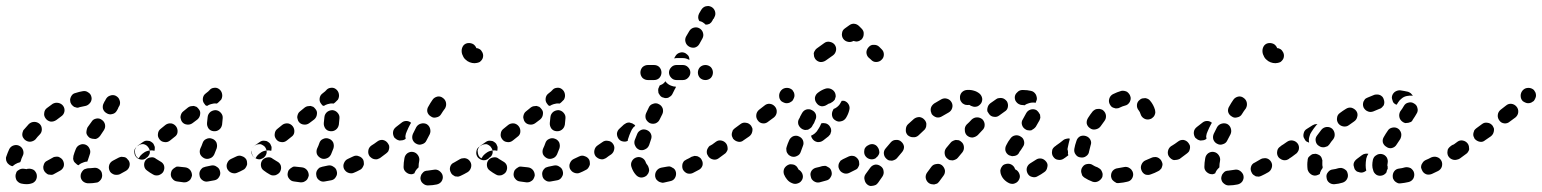

<svg xmlns="http://www.w3.org/2000/svg" viewBox="-28 -581 5124 638"><path d="M75 29Q85 27 91 18Q96 9 94 -1Q93 -6 90 -10Q88 -14 83 -17Q79 -19 74 -20Q69 -21 64 -20Q64 -20 63 -20Q62 -19 60 -19Q57 -19 53 -20Q48 -21 43 -20Q38 -19 34 -16Q30 -14 27 -10Q25 -5 24 -1Q23 4 24 9Q25 14 27 18Q30 22 34 25Q38 28 43 29Q52 31 60 31Q66 31 71 30Q73 29 75 29ZM300 23Q304 20 307 16Q310 12 311 7Q312 2 311 -3Q310 -13 301 -19Q293 -25 282 -23Q275 -22 270 -22Q268 -22 267 -22Q262 -22 257 -20Q252 -19 249 -16Q245 -12 243 -8Q240 -3 240 2Q239 12 246 20Q253 27 263 28Q266 28 270 28Q280 28 291 26Q296 26 300 23ZM400 -47Q397 -51 393 -55Q390 -58 385 -59Q380 -60 375 -60Q370 -59 366 -57Q356 -52 347 -47Q338 -42 335 -33Q332 -23 336 -14Q338 -9 342 -6Q346 -3 351 -1Q355 0 360 0Q365 0 370 -2Q380 -7 390 -13Q399 -18 402 -28Q405 -38 400 -47ZM181 -48Q179 -52 175 -55Q171 -58 166 -60Q161 -61 156 -60Q151 -60 147 -57Q138 -52 129 -47Q124 -45 121 -41Q118 -37 117 -32Q115 -27 116 -22Q116 -18 119 -13Q121 -9 125 -6Q129 -2 133 -1Q138 0 143 0Q148 0 152 -3Q162 -8 172 -14Q181 -19 184 -29Q186 -39 181 -48ZM-5 -42Q-8 -47 -8 -52Q-9 -57 -7 -61Q-3 -73 3 -86Q8 -95 18 -98Q28 -101 37 -96Q46 -91 49 -81Q52 -71 47 -62Q43 -54 41 -46Q40 -45 40 -44Q39 -43 39 -42Q30 -40 22 -35Q18 -32 14 -29Q13 -29 12 -29Q10 -30 9 -30Q4 -32 1 -35Q-3 -38 -5 -42ZM218 -44Q216 -48 215 -53Q215 -58 216 -63Q219 -74 224 -86Q228 -96 238 -100Q247 -104 257 -100Q266 -96 270 -86Q274 -77 270 -67Q267 -58 264 -49Q264 -48 263 -47Q263 -45 262 -44Q256 -44 251 -42Q241 -39 234 -33Q234 -32 233 -32Q228 -33 225 -37Q221 -40 218 -44ZM470 -73Q470 -78 469 -83Q468 -87 465 -91Q459 -100 449 -102Q439 -103 431 -97L429 -96Q425 -93 422 -89Q419 -85 418 -80Q418 -75 419 -70Q420 -65 423 -61Q429 -53 439 -51Q449 -49 457 -55L459 -57Q463 -59 466 -64Q469 -68 470 -73ZM46 -134Q46 -129 48 -125Q51 -120 54 -117Q62 -110 72 -110Q83 -111 90 -118Q96 -126 104 -134Q111 -141 111 -151Q111 -162 104 -169Q96 -176 86 -176Q76 -176 68 -169Q60 -160 53 -152Q49 -149 48 -144Q46 -139 46 -134ZM259 -139Q260 -134 263 -130Q266 -126 270 -123Q274 -121 279 -120Q284 -119 289 -119Q294 -120 298 -123Q302 -126 305 -130L317 -148Q323 -157 321 -167Q319 -177 310 -183Q302 -189 292 -187Q281 -185 276 -176L263 -158Q261 -154 260 -149Q259 -144 259 -139ZM124 -187Q130 -179 140 -177Q150 -176 159 -182Q167 -188 175 -194Q184 -200 186 -210Q188 -220 182 -229Q176 -237 166 -239Q156 -241 147 -236Q138 -229 128 -222Q120 -216 119 -206Q117 -196 124 -187ZM321 -246Q323 -249 323 -250Q328 -260 337 -263Q347 -267 356 -263Q366 -258 369 -249Q373 -239 369 -230Q368 -228 366 -225Q364 -219 360 -213Q355 -204 345 -202Q335 -199 326 -205Q317 -210 314 -220Q312 -230 317 -239Q319 -242 320 -245Q321 -245 321 -246Q321 -246 321 -246ZM208 -260Q206 -256 205 -251Q205 -246 206 -241Q208 -236 211 -232Q214 -229 218 -226Q223 -224 228 -223Q233 -223 237 -225Q247 -227 256 -229Q261 -230 265 -233Q269 -236 272 -240Q275 -244 276 -249Q277 -254 276 -258Q274 -269 265 -274Q257 -280 247 -278Q235 -276 223 -272Q218 -271 214 -268Q210 -264 208 -260Z M601 19Q605 16 607 11Q609 7 610 2Q610 -8 604 -16Q597 -24 587 -25Q577 -26 568 -27Q563 -28 558 -27Q554 -25 550 -22Q546 -19 543 -15Q541 -11 540 -6Q538 5 545 13Q551 21 561 22Q572 24 583 25Q588 25 592 24Q597 22 601 19ZM703 -12Q701 -22 692 -27Q684 -33 674 -31Q664 -29 655 -27Q651 -26 646 -24Q642 -21 639 -17Q636 -13 635 -8Q634 -3 635 1Q636 12 645 18Q653 24 663 22Q674 20 685 18Q695 16 700 7Q706 -2 703 -12ZM500 1Q505 -1 509 -4Q513 -7 515 -11Q520 -21 517 -31Q514 -40 504 -45Q497 -49 491 -53Q483 -60 473 -58Q463 -57 456 -49Q450 -41 451 -31Q452 -20 461 -14Q470 -7 481 -1Q486 2 491 2Q496 2 500 1ZM792 -31Q794 -35 793 -40Q793 -45 791 -50Q786 -59 776 -62Q767 -66 757 -61Q749 -57 740 -53Q731 -49 727 -39Q723 -30 727 -20Q729 -16 733 -12Q736 -9 741 -7Q746 -5 751 -5Q756 -5 760 -7Q770 -11 779 -16Q784 -18 787 -22Q790 -26 792 -31ZM853 -92Q850 -96 846 -98Q842 -101 837 -102Q832 -102 827 -101Q823 -100 818 -97Q810 -91 808 -81Q806 -71 812 -62Q815 -58 820 -56Q824 -53 829 -52Q834 -51 838 -52Q843 -54 847 -56L848 -57Q856 -63 858 -73Q859 -83 853 -92ZM651 -55Q660 -51 670 -55Q679 -58 684 -68Q688 -78 692 -88Q695 -98 691 -108Q686 -117 677 -120Q667 -124 657 -119Q648 -115 645 -105Q642 -96 638 -88Q634 -79 637 -69Q641 -60 651 -55ZM420 -81Q421 -86 424 -91Q427 -95 431 -98Q437 -102 447 -109Q451 -112 455 -113Q460 -114 465 -113Q470 -113 474 -110Q479 -107 482 -103Q484 -99 486 -94Q487 -90 486 -85Q486 -84 486 -82Q485 -81 485 -80Q478 -82 470 -81Q460 -80 452 -75Q444 -70 438 -63Q436 -59 433 -55Q431 -56 428 -58Q426 -60 424 -63Q422 -67 421 -72Q420 -77 420 -81ZM557 -161Q551 -169 541 -171Q530 -172 522 -166L506 -153Q498 -147 497 -137Q495 -127 502 -118Q508 -110 518 -109Q528 -107 537 -114L552 -126Q561 -132 562 -142Q563 -153 557 -161ZM682 -145Q692 -144 700 -150Q708 -156 710 -167Q711 -177 712 -188Q713 -198 706 -206Q699 -214 689 -215Q679 -215 671 -209Q663 -202 662 -192Q661 -182 660 -173Q659 -163 665 -154Q671 -146 682 -145ZM632 -219Q629 -223 625 -226Q620 -228 616 -229Q611 -229 606 -228Q601 -227 597 -224L581 -211Q577 -208 575 -204Q573 -200 572 -195Q571 -190 573 -185Q574 -180 577 -176Q583 -168 594 -167Q604 -166 612 -172L628 -184Q636 -191 637 -201Q639 -211 632 -219ZM655 -270Q661 -275 665 -278Q666 -280 667 -280Q673 -288 682 -289Q692 -291 700 -285Q708 -279 710 -269Q712 -259 707 -250Q705 -248 702 -245Q700 -243 698 -241Q696 -239 693 -237Q692 -237 691 -237Q682 -238 673 -235Q666 -233 660 -229Q657 -230 655 -231Q653 -233 652 -235Q645 -243 646 -253Q647 -264 655 -270Z M989 19Q993 16 995 11Q997 7 998 2Q998 -8 992 -16Q985 -24 975 -25Q965 -26 956 -27Q951 -28 946 -27Q942 -25 938 -22Q934 -19 931 -15Q929 -11 928 -6Q926 5 933 13Q939 21 949 22Q960 24 971 25Q976 25 980 24Q985 22 989 19ZM1091 -12Q1089 -22 1080 -27Q1072 -33 1062 -31Q1052 -29 1043 -27Q1039 -26 1034 -24Q1030 -21 1027 -17Q1024 -13 1023 -8Q1022 -3 1023 1Q1024 12 1033 18Q1041 24 1051 22Q1062 20 1073 18Q1083 16 1088 7Q1094 -2 1091 -12ZM888 1Q893 -1 897 -4Q901 -7 903 -11Q908 -21 905 -31Q902 -40 892 -45Q885 -49 879 -53Q871 -60 861 -58Q851 -57 844 -49Q838 -41 839 -31Q840 -20 849 -14Q858 -7 869 -1Q874 2 879 2Q884 2 888 1ZM1180 -31Q1182 -35 1181 -40Q1181 -45 1179 -50Q1174 -59 1164 -62Q1155 -66 1145 -61Q1137 -57 1128 -53Q1119 -49 1115 -39Q1111 -30 1115 -20Q1117 -16 1121 -12Q1124 -9 1129 -7Q1134 -5 1139 -5Q1144 -5 1148 -7Q1158 -11 1167 -16Q1172 -18 1175 -22Q1178 -26 1180 -31ZM1241 -92Q1238 -96 1234 -98Q1230 -101 1225 -102Q1220 -102 1215 -101Q1211 -100 1206 -97Q1198 -91 1196 -81Q1194 -71 1200 -62Q1203 -58 1208 -56Q1212 -53 1217 -52Q1222 -51 1226 -52Q1231 -54 1235 -56L1236 -57Q1244 -63 1246 -73Q1247 -83 1241 -92ZM1039 -55Q1048 -51 1058 -55Q1067 -58 1072 -68Q1076 -78 1080 -88Q1083 -98 1079 -108Q1074 -117 1065 -120Q1055 -124 1045 -119Q1036 -115 1033 -105Q1030 -96 1026 -88Q1022 -79 1025 -69Q1029 -60 1039 -55ZM808 -81Q809 -86 812 -91Q815 -95 819 -98Q825 -102 835 -109Q839 -112 843 -113Q848 -114 853 -113Q858 -113 862 -110Q867 -107 870 -103Q872 -99 874 -94Q875 -90 874 -85Q874 -84 874 -82Q873 -81 873 -80Q866 -82 858 -81Q848 -80 840 -75Q832 -70 826 -63Q824 -59 821 -55Q819 -56 816 -58Q814 -60 812 -63Q810 -67 809 -72Q808 -77 808 -81ZM945 -161Q939 -169 929 -171Q918 -172 910 -166L894 -153Q886 -147 885 -137Q883 -127 890 -118Q896 -110 906 -109Q916 -107 925 -114L940 -126Q949 -132 950 -142Q951 -153 945 -161ZM1070 -145Q1080 -144 1088 -150Q1096 -156 1098 -167Q1099 -177 1100 -188Q1101 -198 1094 -206Q1087 -214 1077 -215Q1067 -215 1059 -209Q1051 -202 1050 -192Q1049 -182 1048 -173Q1047 -163 1053 -154Q1059 -146 1070 -145ZM1020 -219Q1017 -223 1013 -226Q1008 -228 1004 -229Q999 -229 994 -228Q989 -227 985 -224L969 -211Q965 -208 963 -204Q961 -200 960 -195Q959 -190 961 -185Q962 -180 965 -176Q971 -168 982 -167Q992 -166 1000 -172L1016 -184Q1024 -191 1025 -201Q1027 -211 1020 -219ZM1043 -270Q1049 -275 1053 -278Q1054 -280 1055 -280Q1061 -288 1070 -289Q1080 -291 1088 -285Q1096 -279 1098 -269Q1100 -259 1095 -250Q1093 -248 1090 -245Q1088 -243 1086 -241Q1084 -239 1081 -237Q1080 -237 1079 -237Q1070 -238 1061 -235Q1054 -233 1048 -229Q1045 -230 1043 -231Q1041 -233 1040 -235Q1033 -243 1034 -253Q1035 -264 1043 -270Z M1443 3Q1442 -2 1439 -6Q1436 -10 1432 -13Q1428 -16 1423 -17Q1418 -18 1414 -17Q1403 -15 1393 -14Q1388 -14 1383 -12Q1379 -10 1376 -6Q1372 -2 1371 2Q1369 7 1369 12Q1370 23 1378 29Q1386 36 1396 35Q1409 35 1423 32Q1433 30 1439 22Q1445 13 1443 3ZM1535 -43Q1532 -48 1528 -51Q1524 -54 1519 -55Q1515 -56 1510 -55Q1505 -55 1500 -52Q1490 -46 1481 -41Q1471 -37 1468 -27Q1465 -17 1470 -8Q1472 -3 1476 0Q1480 3 1484 5Q1489 6 1494 6Q1499 5 1503 3Q1514 -2 1526 -9Q1534 -14 1537 -24Q1540 -34 1535 -43ZM1313 -26Q1313 -40 1316 -56Q1318 -66 1326 -72Q1335 -78 1345 -76Q1355 -74 1361 -65Q1367 -56 1365 -46Q1363 -36 1363 -28Q1363 -27 1363 -27Q1363 -26 1363 -25Q1361 -23 1359 -21Q1352 -14 1349 -5Q1347 -4 1344 -3Q1342 -2 1339 -2Q1329 -2 1321 -9Q1313 -16 1313 -26ZM1604 -91Q1602 -95 1597 -98Q1593 -101 1588 -102Q1583 -102 1579 -101Q1574 -100 1570 -97L1565 -94Q1556 -88 1555 -78Q1553 -68 1559 -59Q1562 -55 1566 -53Q1570 -50 1575 -49Q1580 -48 1585 -49Q1589 -50 1594 -53L1598 -57Q1607 -62 1609 -73Q1610 -83 1604 -91ZM1265 -87Q1266 -92 1265 -97Q1263 -102 1260 -106Q1254 -114 1244 -116Q1234 -117 1226 -111Q1214 -102 1207 -98Q1198 -92 1196 -82Q1195 -71 1200 -63Q1206 -54 1216 -52Q1227 -51 1235 -56Q1243 -62 1255 -71Q1259 -74 1262 -78Q1264 -82 1265 -87ZM1356 -103Q1365 -98 1375 -102Q1385 -105 1389 -114Q1394 -124 1400 -135Q1404 -144 1401 -154Q1398 -164 1389 -169Q1380 -173 1370 -170Q1360 -167 1355 -158Q1349 -147 1344 -136Q1340 -126 1343 -117Q1347 -107 1356 -103ZM1322 -179Q1313 -179 1306 -173L1288 -159Q1279 -152 1278 -142Q1277 -132 1283 -123Q1287 -120 1291 -117Q1295 -115 1300 -114Q1305 -114 1310 -115Q1315 -116 1319 -119L1320 -120Q1319 -124 1319 -128Q1320 -137 1324 -145Q1329 -157 1335 -168Q1337 -171 1338 -173Q1331 -179 1322 -179ZM1404 -194Q1412 -188 1422 -191Q1433 -193 1438 -202Q1444 -212 1451 -221Q1456 -230 1454 -240Q1452 -250 1443 -256Q1435 -262 1425 -260Q1414 -257 1409 -249Q1402 -239 1396 -228Q1390 -219 1392 -209Q1395 -199 1404 -194ZM1567 -417Q1571 -414 1573 -410Q1576 -406 1577 -401Q1578 -396 1577 -391Q1576 -386 1573 -382Q1570 -378 1566 -375Q1562 -373 1557 -372Q1553 -371 1549 -371Q1541 -371 1533 -374Q1525 -377 1519 -383Q1513 -388 1510 -396Q1506 -403 1506 -412Q1506 -422 1512 -430Q1519 -438 1530 -438Q1538 -438 1545 -434Q1552 -429 1555 -421Q1558 -421 1561 -420Q1564 -419 1567 -417Z M1740 19Q1744 16 1746 11Q1748 7 1749 2Q1749 -8 1743 -16Q1736 -24 1726 -25Q1716 -26 1707 -27Q1702 -28 1697 -27Q1693 -25 1689 -22Q1685 -19 1682 -15Q1680 -11 1679 -6Q1677 5 1684 13Q1690 21 1700 22Q1711 24 1722 25Q1727 25 1731 24Q1736 22 1740 19ZM1842 -12Q1840 -22 1831 -27Q1823 -33 1813 -31Q1803 -29 1794 -27Q1790 -26 1785 -24Q1781 -21 1778 -17Q1775 -13 1774 -8Q1773 -3 1774 1Q1775 12 1784 18Q1792 24 1802 22Q1813 20 1824 18Q1834 16 1839 7Q1845 -2 1842 -12ZM1639 1Q1644 -1 1648 -4Q1652 -7 1654 -11Q1659 -21 1656 -31Q1653 -40 1643 -45Q1636 -49 1630 -53Q1622 -60 1612 -58Q1602 -57 1595 -49Q1589 -41 1590 -31Q1591 -20 1600 -14Q1609 -7 1620 -1Q1625 2 1630 2Q1635 2 1639 1ZM1931 -31Q1933 -35 1932 -40Q1932 -45 1930 -50Q1925 -59 1915 -62Q1906 -66 1896 -61Q1888 -57 1879 -53Q1870 -49 1866 -39Q1862 -30 1866 -20Q1868 -16 1872 -12Q1875 -9 1880 -7Q1885 -5 1890 -5Q1895 -5 1899 -7Q1909 -11 1918 -16Q1923 -18 1926 -22Q1929 -26 1931 -31ZM1992 -92Q1989 -96 1985 -98Q1981 -101 1976 -102Q1971 -102 1966 -101Q1962 -100 1957 -97Q1949 -91 1947 -81Q1945 -71 1951 -62Q1954 -58 1959 -56Q1963 -53 1968 -52Q1973 -51 1977 -52Q1982 -54 1986 -56L1987 -57Q1995 -63 1997 -73Q1998 -83 1992 -92ZM1790 -55Q1799 -51 1809 -55Q1818 -58 1823 -68Q1827 -78 1831 -88Q1834 -98 1830 -108Q1825 -117 1816 -120Q1806 -124 1796 -119Q1787 -115 1784 -105Q1781 -96 1777 -88Q1773 -79 1776 -69Q1780 -60 1790 -55ZM1559 -81Q1560 -86 1563 -91Q1566 -95 1570 -98Q1576 -102 1586 -109Q1590 -112 1594 -113Q1599 -114 1604 -113Q1609 -113 1613 -110Q1618 -107 1621 -103Q1623 -99 1625 -94Q1626 -90 1625 -85Q1625 -84 1625 -82Q1624 -81 1624 -80Q1617 -82 1609 -81Q1599 -80 1591 -75Q1583 -70 1577 -63Q1575 -59 1572 -55Q1570 -56 1567 -58Q1565 -60 1563 -63Q1561 -67 1560 -72Q1559 -77 1559 -81ZM1696 -161Q1690 -169 1680 -171Q1669 -172 1661 -166L1645 -153Q1637 -147 1636 -137Q1634 -127 1641 -118Q1647 -110 1657 -109Q1667 -107 1676 -114L1691 -126Q1700 -132 1701 -142Q1702 -153 1696 -161ZM1821 -145Q1831 -144 1839 -150Q1847 -156 1849 -167Q1850 -177 1851 -188Q1852 -198 1845 -206Q1838 -214 1828 -215Q1818 -215 1810 -209Q1802 -202 1801 -192Q1800 -182 1799 -173Q1798 -163 1804 -154Q1810 -146 1821 -145ZM1771 -219Q1768 -223 1764 -226Q1759 -228 1755 -229Q1750 -229 1745 -228Q1740 -227 1736 -224L1720 -211Q1716 -208 1714 -204Q1712 -200 1711 -195Q1710 -190 1712 -185Q1713 -180 1716 -176Q1722 -168 1733 -167Q1743 -166 1751 -172L1767 -184Q1775 -191 1776 -201Q1778 -211 1771 -219ZM1794 -270Q1800 -275 1804 -278Q1805 -280 1806 -280Q1812 -288 1821 -289Q1831 -291 1839 -285Q1847 -279 1849 -269Q1851 -259 1846 -250Q1844 -248 1841 -245Q1839 -243 1837 -241Q1835 -239 1832 -237Q1831 -237 1830 -237Q1821 -238 1812 -235Q1805 -233 1799 -229Q1796 -230 1794 -231Q1792 -233 1791 -235Q1784 -243 1785 -253Q1786 -264 1794 -270Z M2218 -9Q2217 -14 2214 -18Q2211 -22 2206 -24Q2202 -27 2197 -28Q2192 -28 2187 -27Q2178 -25 2170 -24Q2160 -22 2154 -14Q2148 -6 2149 5Q2150 10 2152 14Q2155 18 2159 21Q2163 24 2168 25Q2173 27 2177 26Q2188 24 2199 21Q2210 19 2215 10Q2220 1 2218 -9ZM2085 0Q2075 -11 2070 -27Q2067 -37 2072 -46Q2077 -55 2087 -58Q2097 -61 2106 -56Q2115 -51 2118 -41Q2120 -36 2123 -33Q2126 -29 2127 -25Q2129 -20 2129 -15Q2129 -15 2129 -14Q2129 -14 2129 -14Q2128 -12 2128 -10Q2127 -8 2127 -7Q2126 -4 2124 -2Q2123 0 2121 2Q2113 9 2102 9Q2092 8 2085 0ZM2304 -49Q2302 -54 2298 -57Q2294 -60 2289 -62Q2284 -63 2280 -63Q2275 -62 2270 -60Q2262 -55 2253 -51Q2249 -49 2245 -46Q2242 -42 2240 -37Q2239 -33 2239 -28Q2239 -23 2241 -18Q2246 -9 2255 -5Q2265 -2 2274 -6Q2284 -11 2293 -16Q2302 -20 2306 -30Q2309 -40 2304 -49ZM2371 -73Q2371 -78 2370 -82Q2369 -87 2366 -91Q2361 -100 2350 -102Q2340 -103 2332 -97H2331Q2327 -94 2325 -90Q2322 -86 2321 -81Q2320 -76 2321 -71Q2322 -67 2325 -63Q2331 -54 2341 -52Q2352 -50 2360 -56V-57Q2364 -59 2367 -64Q2370 -68 2371 -73ZM2013 -85Q2014 -90 2013 -94Q2012 -99 2009 -103Q2003 -112 1992 -113Q1982 -115 1974 -109Q1966 -103 1958 -98Q1949 -92 1947 -81Q1946 -71 1951 -63Q1957 -54 1968 -52Q1978 -51 1986 -56Q1995 -63 2003 -68Q2007 -71 2010 -76Q2012 -80 2013 -85ZM2097 -83Q2107 -80 2116 -85Q2125 -89 2129 -99Q2132 -107 2135 -117Q2139 -127 2135 -136Q2131 -145 2121 -149Q2111 -153 2102 -149Q2092 -144 2089 -135Q2085 -124 2081 -115Q2078 -105 2083 -96Q2087 -87 2097 -83ZM2083 -163Q2082 -164 2082 -164Q2081 -165 2081 -166Q2077 -169 2073 -171Q2068 -173 2063 -174Q2058 -174 2053 -172Q2049 -170 2045 -167Q2038 -160 2031 -154Q2023 -147 2022 -137Q2022 -127 2028 -119Q2034 -112 2042 -111Q2050 -109 2058 -113Q2058 -118 2060 -122Q2063 -132 2068 -143Q2071 -151 2077 -158Q2080 -161 2083 -163ZM2131 -172Q2140 -168 2150 -171Q2160 -175 2164 -184L2173 -202Q2177 -211 2174 -221Q2170 -231 2161 -235Q2152 -240 2142 -236Q2132 -233 2128 -224L2119 -205Q2115 -196 2118 -186Q2122 -177 2131 -172ZM2160 -272Q2162 -268 2165 -264Q2168 -260 2172 -258Q2177 -256 2182 -255Q2187 -255 2192 -256Q2196 -258 2200 -261Q2204 -264 2206 -268L2215 -286Q2216 -288 2217 -289Q2217 -291 2218 -293Q2210 -293 2203 -296Q2194 -299 2187 -306Q2185 -309 2183 -311Q2181 -309 2179 -306Q2173 -300 2164 -297L2162 -292Q2159 -287 2159 -282Q2159 -277 2160 -272ZM2170 -340Q2170 -350 2163 -358Q2156 -365 2145 -365H2125Q2115 -365 2107 -358Q2100 -350 2100 -340Q2100 -330 2107 -322Q2115 -315 2125 -315H2145Q2156 -315 2163 -322Q2170 -330 2170 -340ZM2266 -340Q2266 -350 2258 -358Q2251 -365 2241 -365H2220Q2210 -365 2203 -358Q2195 -350 2195 -340Q2195 -330 2203 -322Q2210 -315 2220 -315H2241Q2251 -315 2258 -322Q2266 -330 2266 -340ZM2341 -340Q2341 -350 2334 -358Q2326 -365 2316 -365Q2306 -365 2298 -358Q2291 -350 2291 -340Q2291 -330 2298 -322Q2306 -315 2316 -315Q2326 -315 2334 -322Q2341 -330 2341 -340ZM2250 -404Q2256 -400 2260 -395Q2263 -389 2263 -382Q2261 -383 2258 -384Q2250 -388 2241 -388H2220Q2216 -388 2212 -387L2216 -394Q2221 -403 2231 -406Q2241 -409 2250 -404ZM2262 -426Q2271 -421 2281 -423Q2291 -426 2296 -435L2306 -453Q2311 -462 2308 -472Q2305 -482 2296 -487Q2287 -492 2277 -489Q2267 -486 2262 -477L2252 -460Q2247 -451 2250 -441Q2253 -431 2262 -426ZM2295 -536 2302 -548Q2305 -553 2309 -556Q2313 -559 2317 -560Q2322 -561 2327 -561Q2332 -560 2336 -558Q2345 -553 2348 -543Q2351 -533 2346 -524L2343 -518Q2343 -518 2343 -518Q2343 -518 2342 -518L2339 -512Q2336 -506 2330 -502Q2324 -499 2317 -499Q2313 -503 2307 -507Q2302 -510 2296 -511Q2292 -517 2292 -524Q2292 -530 2295 -536Z M2390 -85Q2390 -90 2389 -95Q2388 -100 2385 -104Q2379 -112 2369 -114Q2359 -116 2351 -110L2332 -96Q2323 -90 2321 -80Q2320 -70 2326 -61Q2332 -53 2342 -51Q2352 -49 2360 -55L2379 -69Q2384 -72 2386 -76Q2389 -80 2390 -85ZM2472 -145Q2473 -150 2472 -155Q2470 -159 2468 -163Q2461 -172 2451 -173Q2441 -175 2433 -169L2414 -155Q2410 -152 2407 -148Q2405 -143 2404 -139Q2403 -134 2404 -129Q2406 -124 2408 -120Q2415 -112 2425 -110Q2435 -108 2443 -115L2462 -128Q2466 -131 2469 -136Q2471 -140 2472 -145ZM2547 -227Q2540 -235 2530 -236Q2520 -237 2512 -230Q2503 -223 2494 -216Q2486 -209 2485 -199Q2484 -189 2490 -181Q2496 -172 2507 -171Q2517 -170 2525 -177Q2535 -184 2544 -191Q2552 -198 2553 -208Q2554 -219 2547 -227ZM2612 -264Q2612 -269 2610 -274Q2608 -278 2605 -282Q2597 -289 2587 -289Q2576 -289 2569 -282L2568 -281Q2561 -273 2561 -263Q2561 -252 2568 -245Q2572 -242 2577 -240Q2581 -238 2586 -238Q2591 -238 2596 -240Q2600 -242 2604 -245L2605 -246Q2608 -250 2610 -255Q2612 -259 2612 -264Z M2624 28Q2633 25 2638 15Q2642 6 2638 -4Q2634 -13 2625 -18Q2625 -18 2625 -19Q2623 -23 2620 -27Q2616 -31 2612 -33Q2607 -35 2602 -35Q2597 -36 2593 -34Q2583 -30 2578 -21Q2574 -12 2577 -2Q2581 8 2587 15Q2594 24 2605 28Q2614 32 2624 28ZM2735 -11Q2734 -16 2731 -20Q2728 -24 2723 -26Q2719 -29 2714 -30Q2709 -30 2704 -29Q2695 -26 2685 -24Q2675 -22 2669 -14Q2663 -5 2666 5Q2667 10 2669 14Q2672 18 2676 21Q2681 24 2685 25Q2690 26 2695 25Q2706 22 2717 19Q2727 17 2732 8Q2738 -1 2735 -11ZM2826 -30Q2828 -34 2827 -39Q2827 -44 2825 -49Q2820 -58 2811 -62Q2801 -65 2792 -61Q2782 -56 2773 -52Q2769 -50 2765 -47Q2762 -43 2760 -39Q2758 -34 2758 -29Q2758 -24 2760 -20Q2764 -10 2774 -6Q2783 -2 2793 -6Q2803 -11 2813 -16Q2818 -18 2821 -21Q2824 -25 2826 -30ZM2894 -73Q2894 -78 2893 -82Q2892 -87 2889 -91Q2884 -100 2873 -102Q2863 -103 2855 -97H2854Q2850 -94 2847 -90Q2844 -86 2844 -81Q2843 -76 2844 -71Q2845 -66 2848 -62Q2854 -54 2864 -52Q2874 -50 2883 -56V-57Q2887 -59 2890 -64Q2893 -68 2894 -73ZM2587 -74Q2590 -69 2593 -66Q2597 -63 2602 -61Q2612 -58 2621 -63Q2630 -67 2633 -77Q2636 -86 2640 -96Q2644 -105 2640 -115Q2636 -124 2626 -128Q2622 -130 2617 -130Q2612 -130 2607 -128Q2603 -126 2599 -122Q2596 -119 2594 -114Q2589 -103 2586 -93Q2584 -88 2585 -83Q2585 -78 2587 -74ZM2734 -145Q2734 -150 2733 -154Q2731 -159 2728 -163Q2723 -169 2716 -171Q2708 -173 2701 -171Q2699 -167 2697 -162Q2696 -161 2693 -155L2691 -152Q2687 -144 2680 -138Q2674 -133 2667 -130Q2668 -127 2669 -124Q2670 -122 2672 -119Q2678 -111 2688 -109Q2699 -108 2707 -114Q2716 -121 2725 -128Q2728 -131 2731 -135Q2733 -140 2734 -145ZM2627 -186Q2622 -177 2625 -167Q2629 -157 2638 -152Q2642 -150 2647 -149Q2652 -149 2657 -150Q2661 -152 2665 -155Q2669 -158 2671 -162Q2672 -164 2673 -166Q2676 -171 2677 -172Q2679 -177 2681 -182Q2686 -191 2683 -201Q2680 -210 2670 -215Q2661 -220 2651 -217Q2642 -214 2637 -205Q2634 -199 2631 -194Q2631 -193 2629 -189Q2628 -187 2627 -186ZM2777 -246Q2775 -246 2773 -246Q2771 -246 2769 -246Q2767 -243 2765 -239Q2761 -231 2753 -225Q2748 -221 2742 -219Q2741 -217 2740 -215Q2735 -206 2737 -196Q2739 -186 2748 -181Q2757 -175 2767 -178Q2777 -180 2783 -189Q2791 -202 2794 -215Q2797 -225 2792 -234Q2787 -243 2777 -246ZM2685 -239Q2691 -230 2701 -228Q2711 -227 2720 -233Q2725 -237 2731 -238Q2735 -240 2739 -243Q2743 -246 2746 -250Q2748 -255 2749 -260Q2749 -265 2748 -269Q2745 -279 2736 -284Q2727 -289 2717 -287Q2703 -283 2690 -273Q2682 -267 2680 -257Q2679 -247 2685 -239Z M2746 -432Q2740 -440 2729 -442Q2719 -444 2711 -438L2686 -420Q2682 -417 2680 -413Q2677 -409 2676 -404Q2676 -399 2677 -394Q2678 -390 2681 -385Q2687 -377 2697 -375Q2707 -374 2716 -380L2740 -397Q2748 -403 2750 -413Q2752 -423 2746 -432ZM2901 -382Q2909 -389 2909 -400Q2909 -410 2902 -417L2894 -425Q2887 -432 2877 -432Q2866 -433 2859 -425Q2852 -418 2851 -408Q2851 -397 2858 -390L2866 -383Q2873 -375 2883 -375Q2894 -375 2901 -382ZM2774 -452Q2768 -461 2770 -471Q2771 -481 2780 -487L2794 -497Q2802 -503 2811 -502Q2820 -501 2827 -494L2835 -486Q2843 -478 2842 -468Q2842 -458 2835 -450Q2831 -447 2827 -445Q2822 -443 2817 -443Q2815 -443 2812 -444Q2810 -444 2808 -445Q2799 -440 2790 -442Q2780 -444 2774 -452Z M2898 -29Q2890 -35 2880 -34Q2870 -32 2864 -24Q2854 -11 2848 -2Q2842 7 2845 17Q2847 27 2855 33Q2859 36 2864 37Q2869 37 2874 36Q2879 35 2883 33Q2887 30 2890 26Q2895 18 2904 6Q2910 -3 2908 -13Q2907 -23 2898 -29ZM3102 -32Q3094 -38 3084 -36Q3073 -35 3067 -27L3053 -8Q3047 0 3048 10Q3050 21 3058 27Q3062 30 3067 31Q3072 32 3076 32Q3081 31 3086 29Q3090 26 3093 22L3107 3Q3113 -5 3112 -15Q3110 -25 3102 -32ZM3336 30Q3341 30 3345 28Q3350 26 3353 23Q3357 19 3359 14Q3363 5 3359 -4Q3355 -14 3346 -18Q3345 -18 3345 -19Q3342 -29 3333 -34Q3324 -39 3314 -36Q3309 -35 3305 -32Q3302 -29 3299 -24Q3297 -20 3296 -15Q3296 -10 3297 -5Q3300 6 3307 14Q3315 23 3326 28Q3331 30 3336 30ZM3449 -43Q3446 -47 3442 -50Q3438 -53 3433 -54Q3428 -55 3423 -54Q3418 -53 3414 -50Q3404 -44 3395 -38Q3387 -33 3384 -23Q3382 -13 3387 -4Q3392 5 3402 7Q3412 10 3421 4Q3431 -1 3442 -9Q3450 -14 3452 -25Q3455 -35 3449 -43ZM2967 -110Q2960 -117 2949 -116Q2939 -116 2932 -108Q2923 -98 2915 -88Q2908 -80 2909 -70Q2910 -60 2918 -53Q2921 -50 2926 -48Q2931 -47 2936 -47Q2941 -48 2945 -50Q2950 -52 2953 -56Q2961 -66 2969 -75Q2976 -83 2976 -93Q2975 -103 2967 -110ZM3166 -110Q3163 -113 3158 -115Q3153 -116 3148 -116Q3143 -115 3139 -113Q3134 -111 3131 -107L3116 -89Q3110 -81 3111 -71Q3112 -60 3120 -54Q3123 -51 3128 -49Q3133 -48 3138 -48Q3143 -49 3147 -51Q3152 -53 3155 -57L3170 -75Q3176 -83 3175 -93Q3174 -104 3166 -110ZM3521 -73Q3521 -78 3520 -82Q3519 -87 3516 -91Q3511 -100 3500 -102Q3490 -103 3482 -97L3478 -95Q3474 -92 3471 -88Q3468 -84 3468 -79Q3467 -74 3468 -69Q3469 -64 3472 -60Q3478 -51 3488 -50Q3498 -48 3507 -54L3510 -57Q3514 -59 3517 -64Q3520 -68 3521 -73ZM3313 -80Q3316 -70 3325 -65Q3330 -63 3335 -62Q3339 -62 3344 -63Q3349 -64 3353 -67Q3357 -70 3359 -75Q3361 -79 3364 -82L3371 -93Q3377 -101 3375 -111Q3373 -122 3364 -127Q3355 -133 3345 -131Q3335 -129 3329 -120L3322 -110Q3319 -105 3316 -99Q3311 -90 3313 -80ZM3237 -184Q3229 -191 3219 -191Q3209 -191 3201 -184Q3193 -175 3184 -167Q3177 -159 3178 -149Q3178 -138 3185 -131Q3193 -124 3203 -124Q3213 -125 3221 -132Q3229 -140 3236 -148Q3244 -155 3244 -166Q3244 -176 3237 -184ZM3050 -165Q3051 -170 3049 -175Q3047 -180 3044 -183Q3037 -191 3027 -192Q3017 -192 3009 -186Q2999 -177 2989 -168Q2982 -161 2982 -150Q2981 -140 2988 -132Q2996 -125 3006 -125Q3016 -124 3024 -131Q3033 -140 3042 -148Q3046 -151 3048 -156Q3050 -160 3050 -165ZM3380 -151Q3384 -148 3389 -148Q3394 -147 3399 -148Q3403 -150 3407 -153Q3411 -156 3414 -160Q3420 -170 3426 -181Q3428 -185 3429 -190Q3429 -195 3428 -200Q3426 -204 3423 -208Q3420 -212 3416 -215Q3407 -220 3397 -217Q3387 -214 3382 -205Q3376 -195 3371 -185Q3365 -176 3368 -166Q3371 -156 3380 -151ZM3117 -203 3124 -207Q3133 -212 3136 -222Q3139 -232 3134 -241Q3129 -250 3119 -253Q3109 -256 3100 -251L3093 -247Q3085 -242 3076 -237Q3072 -234 3069 -230Q3066 -226 3065 -221Q3064 -216 3065 -211Q3066 -207 3068 -202Q3074 -194 3084 -191Q3094 -189 3103 -195Q3110 -199 3117 -203ZM3318 -244Q3315 -248 3311 -251Q3307 -254 3302 -255Q3297 -256 3292 -255Q3287 -255 3283 -252Q3273 -245 3263 -238Q3259 -235 3256 -230Q3254 -226 3253 -221Q3252 -216 3253 -211Q3255 -207 3258 -203Q3264 -194 3274 -193Q3284 -191 3292 -197Q3302 -204 3310 -210Q3319 -215 3321 -225Q3323 -235 3318 -244ZM3211 -226Q3216 -226 3221 -228Q3225 -230 3229 -234Q3236 -241 3236 -252Q3235 -262 3228 -269Q3219 -277 3207 -280Q3197 -283 3184 -282Q3174 -281 3167 -273Q3161 -265 3162 -255Q3162 -250 3164 -246Q3167 -241 3170 -238Q3174 -235 3179 -233Q3184 -232 3189 -232Q3192 -233 3194 -232Q3198 -229 3202 -228Q3207 -226 3211 -226ZM3352 -239Q3348 -243 3346 -247Q3344 -252 3344 -257Q3344 -267 3352 -274Q3359 -282 3370 -282Q3386 -282 3398 -279Q3403 -278 3407 -275Q3411 -272 3414 -267Q3416 -263 3417 -258Q3418 -253 3417 -249Q3416 -246 3415 -244Q3414 -241 3413 -239Q3411 -240 3410 -240Q3400 -241 3391 -238Q3383 -236 3376 -231Q3373 -232 3369 -232Q3364 -232 3360 -234Q3355 -236 3352 -239Z M3737 -6Q3736 -11 3733 -15Q3731 -19 3726 -22Q3722 -25 3717 -26Q3713 -27 3708 -26Q3697 -24 3686 -22Q3676 -21 3669 -13Q3663 -5 3664 6Q3665 11 3667 15Q3670 19 3674 22Q3678 25 3682 27Q3687 28 3692 27Q3705 26 3717 23Q3728 21 3733 13Q3739 4 3737 -6ZM3635 7Q3636 2 3636 -3Q3635 -8 3633 -12Q3631 -17 3627 -20Q3623 -23 3619 -25Q3610 -28 3604 -32Q3596 -38 3585 -36Q3575 -35 3569 -26Q3566 -22 3565 -17Q3564 -12 3565 -8Q3566 -3 3568 2Q3571 6 3575 9Q3587 17 3603 23Q3613 26 3622 21Q3631 16 3635 7ZM3833 -26Q3835 -31 3835 -36Q3834 -41 3832 -45Q3830 -50 3826 -53Q3823 -56 3818 -58Q3813 -60 3808 -59Q3803 -59 3799 -57Q3788 -52 3778 -48Q3769 -44 3765 -34Q3761 -25 3765 -15Q3769 -5 3778 -1Q3788 2 3797 -2Q3809 -6 3820 -12Q3825 -14 3828 -18Q3832 -21 3833 -26ZM3903 -91Q3900 -95 3896 -98Q3891 -101 3886 -102Q3882 -102 3877 -101Q3872 -100 3868 -98L3863 -95Q3855 -89 3853 -79Q3851 -68 3857 -60Q3860 -56 3864 -53Q3868 -50 3873 -49Q3878 -49 3883 -50Q3888 -51 3892 -53L3896 -56Q3905 -62 3907 -73Q3908 -83 3903 -91ZM3516 -120Q3510 -119 3506 -116Q3494 -106 3482 -98Q3478 -95 3475 -90Q3472 -86 3471 -81Q3471 -76 3472 -72Q3473 -67 3475 -63Q3481 -54 3492 -52Q3502 -51 3510 -56Q3516 -61 3522 -65Q3521 -69 3520 -73Q3518 -82 3520 -90Q3523 -105 3527 -120Q3527 -120 3527 -120Q3522 -122 3516 -120ZM3562 -58Q3573 -56 3581 -62Q3590 -68 3591 -78Q3593 -88 3596 -98Q3600 -108 3595 -117Q3590 -126 3580 -129Q3570 -132 3561 -128Q3552 -123 3549 -113Q3544 -99 3542 -87Q3540 -76 3546 -68Q3552 -59 3562 -58ZM3594 -155Q3602 -149 3612 -151Q3623 -153 3629 -161Q3635 -170 3642 -179Q3648 -187 3647 -197Q3646 -207 3638 -214Q3635 -217 3630 -218Q3625 -220 3620 -219Q3615 -219 3611 -217Q3606 -214 3603 -211Q3595 -201 3588 -190Q3582 -181 3583 -171Q3585 -161 3594 -155ZM3778 -255Q3773 -255 3768 -254Q3763 -253 3759 -249Q3751 -243 3750 -233Q3749 -222 3756 -214Q3760 -209 3762 -202Q3765 -192 3774 -187Q3783 -182 3793 -185Q3798 -186 3802 -190Q3806 -193 3808 -197Q3810 -201 3811 -206Q3811 -211 3810 -216Q3805 -233 3794 -246Q3791 -250 3787 -252Q3783 -254 3778 -255ZM3660 -234Q3662 -230 3666 -226Q3670 -223 3675 -222Q3679 -220 3684 -221Q3689 -221 3694 -224Q3702 -228 3710 -230Q3715 -231 3719 -234Q3723 -237 3726 -242Q3728 -246 3729 -251Q3730 -256 3728 -261Q3727 -265 3724 -269Q3721 -273 3717 -276Q3713 -278 3708 -279Q3703 -280 3698 -279Q3684 -275 3670 -268Q3661 -263 3658 -253Q3655 -243 3660 -234Z M4104 3Q4103 -2 4100 -6Q4097 -10 4093 -13Q4089 -16 4084 -17Q4079 -18 4075 -17Q4064 -15 4054 -14Q4049 -14 4044 -12Q4040 -10 4037 -6Q4033 -2 4032 2Q4030 7 4030 12Q4031 23 4039 29Q4047 36 4057 35Q4070 35 4084 32Q4094 30 4100 22Q4106 13 4104 3ZM4196 -43Q4193 -48 4189 -51Q4185 -54 4180 -55Q4176 -56 4171 -55Q4166 -55 4161 -52Q4151 -46 4142 -41Q4132 -37 4129 -27Q4126 -17 4131 -8Q4133 -3 4137 0Q4141 3 4145 5Q4150 6 4155 6Q4160 5 4164 3Q4175 -2 4187 -9Q4195 -14 4198 -24Q4201 -34 4196 -43ZM3974 -26Q3974 -40 3977 -56Q3979 -66 3987 -72Q3996 -78 4006 -76Q4016 -74 4022 -65Q4028 -56 4026 -46Q4024 -36 4024 -28Q4024 -27 4024 -27Q4024 -26 4024 -25Q4022 -23 4020 -21Q4013 -14 4010 -5Q4008 -4 4005 -3Q4003 -2 4000 -2Q3990 -2 3982 -9Q3974 -16 3974 -26ZM4265 -91Q4263 -95 4258 -98Q4254 -101 4249 -102Q4244 -102 4240 -101Q4235 -100 4231 -97L4226 -94Q4217 -88 4216 -78Q4214 -68 4220 -59Q4223 -55 4227 -53Q4231 -50 4236 -49Q4241 -48 4246 -49Q4250 -50 4255 -53L4259 -57Q4268 -62 4270 -73Q4271 -83 4265 -91ZM3926 -87Q3927 -92 3926 -97Q3924 -102 3921 -106Q3915 -114 3905 -116Q3895 -117 3887 -111Q3875 -102 3868 -98Q3859 -92 3857 -82Q3856 -71 3861 -63Q3867 -54 3877 -52Q3888 -51 3896 -56Q3904 -62 3916 -71Q3920 -74 3923 -78Q3925 -82 3926 -87ZM4017 -103Q4026 -98 4036 -102Q4046 -105 4050 -114Q4055 -124 4061 -135Q4065 -144 4062 -154Q4059 -164 4050 -169Q4041 -173 4031 -170Q4021 -167 4016 -158Q4010 -147 4005 -136Q4001 -126 4004 -117Q4008 -107 4017 -103ZM3983 -179Q3974 -179 3967 -173L3949 -159Q3940 -152 3939 -142Q3938 -132 3944 -123Q3948 -120 3952 -117Q3956 -115 3961 -114Q3966 -114 3971 -115Q3976 -116 3980 -119L3981 -120Q3980 -124 3980 -128Q3981 -137 3985 -145Q3990 -157 3996 -168Q3998 -171 3999 -173Q3992 -179 3983 -179ZM4065 -194Q4073 -188 4083 -191Q4094 -193 4099 -202Q4105 -212 4112 -221Q4117 -230 4115 -240Q4113 -250 4104 -256Q4096 -262 4086 -260Q4075 -257 4070 -249Q4063 -239 4057 -228Q4051 -219 4053 -209Q4056 -199 4065 -194ZM4228 -417Q4232 -414 4234 -410Q4237 -406 4238 -401Q4239 -396 4238 -391Q4237 -386 4234 -382Q4231 -378 4227 -375Q4223 -373 4218 -372Q4214 -371 4210 -371Q4202 -371 4194 -374Q4186 -377 4180 -383Q4174 -388 4171 -396Q4167 -403 4167 -412Q4167 -422 4173 -430Q4180 -438 4191 -438Q4199 -438 4206 -434Q4213 -429 4216 -421Q4219 -421 4222 -420Q4225 -419 4228 -417Z M4450 -5Q4449 -10 4446 -14Q4443 -17 4438 -20Q4434 -22 4429 -23Q4424 -23 4419 -22Q4410 -19 4401 -18Q4391 -17 4385 -9Q4378 -1 4380 9Q4381 20 4389 26Q4397 32 4407 31Q4420 30 4433 26Q4443 23 4448 14Q4453 5 4450 -5ZM4671 -6Q4670 -11 4667 -15Q4664 -19 4660 -22Q4656 -24 4651 -25Q4646 -26 4641 -25Q4631 -22 4622 -21Q4611 -20 4605 -12Q4599 -4 4600 7Q4600 12 4603 16Q4605 20 4609 23Q4613 26 4618 28Q4623 29 4628 28Q4639 27 4652 24Q4662 22 4668 13Q4673 4 4671 -6ZM4535 -15Q4532 -23 4532 -32Q4532 -40 4534 -50Q4535 -54 4538 -59Q4541 -63 4545 -65Q4549 -68 4554 -69Q4559 -70 4564 -69Q4574 -67 4580 -58Q4585 -49 4583 -39Q4582 -35 4582 -32Q4582 -30 4583 -29Q4583 -27 4583 -25Q4584 -22 4583 -20Q4580 -15 4579 -8Q4579 -8 4578 -7Q4576 -4 4573 -2Q4569 1 4565 2Q4555 5 4546 0Q4537 -6 4535 -15ZM4328 -2Q4324 -5 4321 -9Q4318 -14 4317 -18Q4316 -26 4316 -34Q4316 -41 4317 -47Q4317 -52 4319 -57Q4322 -61 4326 -64Q4329 -67 4334 -69Q4339 -70 4344 -70Q4349 -69 4353 -67Q4358 -65 4361 -61Q4364 -57 4365 -52Q4367 -48 4366 -43Q4366 -38 4366 -34Q4366 -30 4367 -27Q4367 -26 4367 -25Q4367 -24 4367 -23Q4367 -23 4367 -23Q4361 -15 4358 -6Q4358 -5 4358 -3Q4355 -1 4352 0Q4349 1 4346 2Q4341 3 4337 2Q4332 1 4328 -2ZM4762 -46Q4757 -56 4747 -59Q4738 -62 4728 -58Q4719 -53 4709 -49Q4705 -47 4701 -43Q4698 -39 4696 -35Q4694 -30 4694 -25Q4695 -20 4697 -16Q4701 -6 4711 -2Q4720 1 4730 -3Q4740 -8 4751 -13Q4760 -18 4763 -27Q4766 -37 4762 -46ZM4508 -70Q4502 -69 4497 -65Q4489 -59 4481 -53Q4477 -50 4474 -46Q4471 -42 4470 -37Q4469 -32 4471 -27Q4472 -22 4474 -18Q4477 -14 4481 -11Q4486 -9 4491 -8Q4495 -7 4500 -8Q4505 -9 4509 -12Q4510 -13 4512 -14Q4510 -22 4510 -32Q4510 -42 4512 -54Q4514 -63 4519 -70Q4513 -71 4508 -70ZM4835 -73Q4835 -78 4834 -82Q4833 -87 4831 -91Q4825 -100 4814 -102Q4804 -103 4796 -98L4792 -95Q4788 -92 4785 -88Q4782 -84 4782 -79Q4781 -74 4782 -69Q4783 -64 4786 -60Q4792 -52 4802 -50Q4812 -48 4820 -54L4824 -56Q4828 -59 4831 -64Q4834 -68 4835 -73ZM4265 -60 4277 -69Q4282 -72 4284 -76Q4287 -80 4288 -85Q4289 -90 4288 -95Q4287 -100 4284 -104Q4278 -112 4268 -114Q4258 -116 4249 -110L4236 -101L4231 -98Q4222 -92 4220 -81Q4219 -71 4224 -63Q4230 -54 4241 -52Q4251 -51 4259 -56ZM4579 -93Q4587 -87 4597 -89Q4608 -92 4613 -101Q4618 -109 4625 -119Q4627 -123 4628 -128Q4629 -133 4628 -138Q4627 -143 4624 -147Q4622 -151 4617 -154Q4609 -159 4599 -157Q4588 -155 4583 -146Q4576 -136 4571 -127Q4565 -118 4567 -108Q4570 -98 4579 -93ZM4355 -96Q4359 -93 4364 -92Q4369 -91 4374 -92Q4378 -93 4383 -95Q4387 -98 4390 -102Q4395 -110 4402 -118Q4408 -126 4407 -136Q4406 -146 4399 -153Q4391 -160 4380 -159Q4370 -158 4363 -150Q4355 -140 4348 -130Q4342 -122 4344 -112Q4346 -101 4355 -96ZM4341 -168Q4338 -167 4334 -165L4315 -153Q4306 -148 4304 -138Q4301 -127 4307 -119Q4309 -114 4313 -111Q4317 -109 4322 -107Q4322 -107 4322 -108Q4320 -117 4323 -127Q4325 -136 4330 -143Q4337 -154 4346 -165Q4348 -166 4350 -168Q4345 -169 4341 -168ZM4419 -171Q4425 -163 4435 -161Q4446 -159 4454 -165Q4462 -171 4471 -177Q4480 -183 4482 -193Q4485 -203 4479 -212Q4473 -220 4463 -223Q4453 -225 4444 -219Q4434 -213 4425 -206Q4416 -200 4415 -190Q4413 -180 4419 -171ZM4633 -176Q4637 -173 4642 -172Q4647 -172 4652 -173Q4656 -174 4661 -176Q4665 -179 4667 -184Q4674 -194 4679 -203Q4685 -212 4682 -222Q4680 -232 4671 -237Q4662 -243 4652 -240Q4642 -238 4637 -229Q4632 -220 4625 -211Q4620 -202 4622 -192Q4624 -182 4633 -176ZM4503 -244Q4501 -239 4501 -234Q4501 -229 4503 -224Q4505 -220 4509 -216Q4512 -213 4517 -211Q4521 -209 4526 -209Q4531 -209 4536 -211Q4546 -215 4555 -219Q4560 -220 4564 -224Q4567 -227 4570 -231Q4572 -236 4572 -241Q4572 -246 4570 -251Q4569 -255 4566 -259Q4562 -263 4558 -265Q4553 -267 4548 -267Q4543 -267 4539 -266Q4528 -262 4517 -257Q4512 -255 4508 -252Q4505 -248 4503 -244ZM4647 -262Q4657 -264 4666 -263Q4666 -263 4667 -263Q4664 -267 4660 -271Q4656 -274 4651 -276Q4638 -279 4624 -281Q4614 -281 4606 -275Q4598 -268 4597 -258Q4597 -253 4599 -248Q4600 -243 4603 -239Q4605 -237 4608 -235Q4610 -234 4613 -233Q4615 -237 4618 -241Q4622 -248 4630 -254Q4637 -260 4647 -262Z M4854 -85Q4854 -90 4853 -95Q4852 -100 4849 -104Q4843 -112 4833 -114Q4823 -116 4815 -110L4796 -96Q4787 -90 4785 -80Q4784 -70 4790 -61Q4796 -53 4806 -51Q4816 -49 4824 -55L4843 -69Q4848 -72 4850 -76Q4853 -80 4854 -85ZM4936 -145Q4937 -150 4936 -155Q4934 -159 4932 -163Q4925 -172 4915 -173Q4905 -175 4897 -169L4878 -155Q4874 -152 4871 -148Q4869 -143 4868 -139Q4867 -134 4868 -129Q4870 -124 4872 -120Q4879 -112 4889 -110Q4899 -108 4907 -115L4926 -128Q4930 -131 4933 -136Q4935 -140 4936 -145ZM5011 -227Q5004 -235 4994 -236Q4984 -237 4976 -230Q4967 -223 4958 -216Q4950 -209 4949 -199Q4948 -189 4954 -181Q4960 -172 4971 -171Q4981 -170 4989 -177Q4999 -184 5008 -191Q5016 -198 5017 -208Q5018 -219 5011 -227ZM5076 -264Q5076 -269 5074 -274Q5072 -278 5069 -282Q5061 -289 5051 -289Q5040 -289 5033 -282L5032 -281Q5025 -273 5025 -263Q5025 -252 5032 -245Q5036 -242 5041 -240Q5045 -238 5050 -238Q5055 -238 5060 -240Q5064 -242 5068 -245L5069 -246Q5072 -250 5074 -255Q5076 -259 5076 -264Z"/></svg>

Font: FRB American Cursive Guidelines Dashed Black
Style: Bold Italic
Weight: 900
Italic angle: -25°
Version: Version 2.0;Modular Font Editor K font №1